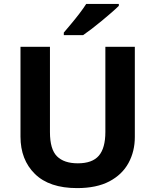

<svg xmlns="http://www.w3.org/2000/svg" viewBox="-20 -954 796 984"><path d="M671 -252Q671 -178 638.5 -118.5Q606 -59 540.5 -24.5Q475 10 375 10Q233 10 159 -62.5Q85 -135 85 -254V-714H236V-277Q236 -189 272 -153Q308 -117 379 -117Q453 -117 486.5 -156Q520 -195 520 -278V-714H671ZM589 -924Q575 -910 552 -890Q529 -870 502.5 -848Q476 -826 450.5 -806.5Q425 -787 406 -774H307V-787Q323 -806 344.5 -831.5Q366 -857 387 -884.5Q408 -912 422 -934H589Z"/></svg>

Font: Noto Sans Kannada
Style: Bold
Weight: 700
Designer: Jelle Bosma - Monotype Design Team
Foundry: Monotype Imaging Inc.
Version: Version 2.005; ttfautohint (v1.8.4.7-5d5b)